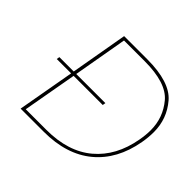

<svg xmlns="http://www.w3.org/2000/svg" viewBox="-167 -895 1086 1086"><g transform="rotate(45 376.0 -352.0)"><path d="M434 -704Q616 -704 684 -624.5Q752 -545 752 -439Q752 -398 744 -352Q714 -184 603 -92Q492 0 310 0H125L186 -343H71L74 -361H189L249 -704ZM313 -18Q487 -18 591.5 -106Q696 -194 724 -352Q732 -396 732 -434Q732 -534 668.5 -610Q605 -686 431 -686H266L209 -361H442L439 -343H206L148 -18Z"/></g></svg>

Font: Fz Poppins Thin
Style: Italic
Weight: 100
Italic angle: -10°
Designer: Ninad Kale (Devanagari), Jonny Pinhorn (Latin)
Foundry: Indian Type Foundry
Version: Vit hóa bi Vntype.Com & FontZin.Com